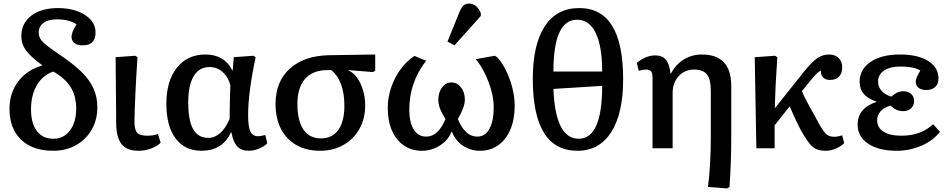

<svg xmlns="http://www.w3.org/2000/svg" viewBox="-20 -827 5295 1071"><path d="M277 14Q162 14 97.5 -48Q33 -110 33 -219Q33 -308 81.5 -372.5Q130 -437 217 -462Q151 -510 125 -546Q99 -582 99 -625Q99 -697 154.5 -739.5Q210 -782 304 -782Q365 -782 412 -764.5Q459 -747 486 -716.5Q513 -686 513 -646Q513 -574 442 -574Q412 -574 395.5 -586.5Q379 -599 379 -622Q379 -648 407 -691Q367 -719 296 -719Q250 -719 223 -699.5Q196 -680 196 -646Q196 -626 205.5 -610Q215 -594 243.5 -571.5Q272 -549 330 -510Q400 -462 442 -418.5Q484 -375 503.5 -329Q523 -283 523 -228Q523 -158 491 -103Q459 -48 403.5 -17Q348 14 277 14ZM278 -53Q335 -53 370 -99Q405 -145 405 -221Q405 -291 374.5 -340.5Q344 -390 277 -428Q218 -407 185.5 -351.5Q153 -296 153 -217Q153 -139 185.5 -96Q218 -53 278 -53Z M750 14Q687 14 657.5 -24Q628 -62 628 -145Q628 -178 627.5 -228Q627 -278 626.5 -332.5Q626 -387 625.5 -434Q625 -481 625 -508L734 -516L747 -508Q744 -467 741 -415Q738 -363 735.5 -311Q733 -259 731.5 -216Q730 -173 730 -149Q730 -103 745 -86.5Q760 -70 801 -70Q840 -70 861 -80L876 -31Q855 -10 821.5 2Q788 14 750 14Z M1104 14Q1011 14 959.5 -55Q908 -124 908 -248Q908 -375 966.5 -449Q1025 -523 1126 -523Q1232 -523 1276 -434H1278L1284 -508L1393 -516L1406 -508Q1386 -415 1375 -332Q1364 -249 1364 -187Q1364 -120 1376.5 -93.5Q1389 -67 1420 -67Q1431 -67 1460 -74L1471 -27Q1452 -9 1423.5 2.5Q1395 14 1368 14Q1327 14 1304 -9.5Q1281 -33 1271 -88H1268Q1221 14 1104 14ZM1142 -58Q1215 -58 1261 -164Q1261 -186 1261.5 -220.5Q1262 -255 1263 -290.5Q1264 -326 1265 -352Q1253 -398 1221.5 -425.5Q1190 -453 1149 -453Q1091 -453 1060.5 -402.5Q1030 -352 1030 -256Q1030 -155 1057.5 -106.5Q1085 -58 1142 -58Z M1765 14Q1689 14 1633 -18Q1577 -50 1547 -108.5Q1517 -167 1517 -247Q1517 -372 1596.5 -444Q1676 -516 1815 -519L2073 -523V-432L2060 -425L1923 -436V-434Q1951 -423 1972 -393.5Q1993 -364 2005 -324Q2017 -284 2017 -239Q2017 -165 1985 -108Q1953 -51 1896 -18.5Q1839 14 1765 14ZM1770 -55Q1833 -55 1867 -102Q1901 -149 1901 -237Q1901 -376 1828 -436H1807Q1725 -436 1682 -387.5Q1639 -339 1639 -247Q1639 -154 1672.5 -104.5Q1706 -55 1770 -55Z M2334 14Q2276 14 2233 -15.5Q2190 -45 2166.5 -98.5Q2143 -152 2143 -224Q2143 -282 2161.5 -337.5Q2180 -393 2213.5 -439.5Q2247 -486 2292 -515L2357 -488Q2263 -367 2263 -216Q2263 -145 2287.5 -105Q2312 -65 2357 -65Q2392 -65 2418.5 -90Q2445 -115 2465 -163Q2443 -198 2434 -222.5Q2425 -247 2425 -271Q2425 -312 2446 -339.5Q2467 -367 2498 -367Q2530 -367 2551.5 -339.5Q2573 -312 2573 -271Q2573 -230 2534 -163Q2553 -116 2580 -90.5Q2607 -65 2642 -65Q2686 -65 2710 -108Q2734 -151 2734 -230Q2734 -272 2721 -320.5Q2708 -369 2685.5 -415.5Q2663 -462 2634 -497L2740 -516L2753 -508Q2781 -478 2803 -433Q2825 -388 2838 -336.5Q2851 -285 2851 -237Q2851 -161 2827 -104.5Q2803 -48 2759.5 -17Q2716 14 2657 14Q2604 14 2562 -14.5Q2520 -43 2501 -92H2498Q2482 -47 2435.5 -16.5Q2389 14 2334 14ZM2515 -574 2476 -595 2543 -760Q2554 -786 2565.5 -796.5Q2577 -807 2597 -807Q2639 -807 2662 -754V-738Z M3201 14Q2952 14 2952 -387Q2952 -578 3018.5 -680Q3085 -782 3211 -782Q3456 -782 3456 -385Q3456 -194 3389.5 -90Q3323 14 3201 14ZM3067 -428H3339Q3339 -569 3303 -643Q3267 -717 3199 -717Q3067 -717 3067 -428ZM3208 -53Q3339 -53 3339 -348L3067 -331Q3078 -53 3208 -53Z M4036 224 3929 216Q3936 168 3940.5 93Q3945 18 3945 -65V-319Q3945 -384 3923.5 -411.5Q3902 -439 3852 -439Q3800 -439 3766 -402.5Q3732 -366 3732 -309V0H3620V-391Q3620 -418 3612 -428.5Q3604 -439 3584 -439Q3565 -439 3543 -432L3532 -476Q3554 -495 3581 -506.5Q3608 -518 3635 -518Q3674 -518 3694 -494.5Q3714 -471 3720 -418H3723Q3751 -469 3795.5 -496Q3840 -523 3895 -523Q4059 -523 4059 -348V-68Q4059 11 4056.5 80Q4054 149 4049 216Z M4586 14Q4557 14 4536.5 6Q4516 -2 4498.5 -22.5Q4481 -43 4460 -79Q4450 -95 4435.5 -123.5Q4421 -152 4407.5 -182.5Q4394 -213 4385 -234L4301 -128V0H4199L4190 -508L4303 -516L4316 -508Q4311 -432 4307.5 -366.5Q4304 -301 4302 -223L4467 -430Q4510 -483 4539.5 -503Q4569 -523 4605 -523Q4638 -523 4658 -503.5Q4678 -484 4678 -451Q4678 -418 4660 -399.5Q4642 -381 4609 -381Q4585 -381 4571.5 -395Q4558 -409 4559 -432Q4545 -432 4502 -379L4453 -318Q4465 -290 4487.5 -248Q4510 -206 4553 -129Q4576 -89 4592 -76.5Q4608 -64 4635 -64Q4653 -64 4678 -72L4689 -28Q4668 -9 4640.5 2.5Q4613 14 4586 14Z M4982 14Q4881 14 4822.5 -25.5Q4764 -65 4764 -132Q4764 -224 4870 -259V-260Q4775 -290 4775 -371Q4775 -440 4836 -481.5Q4897 -523 5000 -523Q5100 -523 5157.5 -487Q5215 -451 5215 -389Q5215 -359 5197 -342Q5179 -325 5147 -325Q5119 -325 5103.5 -337.5Q5088 -350 5088 -371Q5088 -392 5114 -434Q5075 -456 5004 -456Q4945 -456 4911.5 -433.5Q4878 -411 4878 -371Q4878 -342 4898 -320Q4918 -298 4952 -288Q4984 -318 5019 -318Q5046 -318 5062.5 -303Q5079 -288 5079 -264Q5079 -239 5062 -223Q5045 -207 5019 -207Q4977 -207 4948 -238Q4912 -228 4892.5 -206.5Q4873 -185 4873 -156Q4873 -115 4908.5 -92.5Q4944 -70 5007 -70Q5117 -70 5185 -134L5223 -92Q5187 -44 5121.5 -15Q5056 14 4982 14Z"/></svg>

Font: Literata 12pt Medium
Style: Regular
Weight: 500
Designer: Latin by Veronika Burian and Jose Scaglione. Greek by Irene Vlachou. Cyrillic by Vera Evstafieva.
Foundry: TypeTogether
Version: Version 3.002